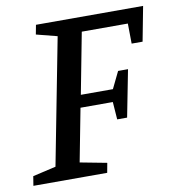

<svg xmlns="http://www.w3.org/2000/svg" viewBox="-82 -677 683 743"><g transform="rotate(-10 259.5 -306.0)"><path d="M-10 0 -4 -37 87 -58 183 -554 101 -575 108 -612H529L503 -476H460L459 -555H278L232 -315H358L390 -381H429L393 -197H354L349 -266H222L182 -58L287 -38L280 0Z"/></g></svg>

Font: Manuale Medium
Style: Italic
Weight: 500
Italic angle: -11°
Version: Version 1.002